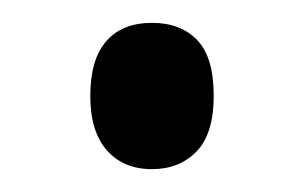

<svg xmlns="http://www.w3.org/2000/svg" viewBox="-20 -436 266 168"><path d="M59 -352Q59 -384 73 -400Q87 -416 113 -416Q138 -416 152.5 -401Q167 -386 167 -352Q167 -319 152 -303.5Q137 -288 113 -288Q88 -288 73.5 -304.5Q59 -321 59 -352Z"/></svg>

Font: Noto Sans Arabic ExtraCondensed
Style: Regular
Weight: 400
Width: 2
Designer: Monotype Design Team, Nadine Chahine, Nizar Qandah and Khaled Hosny
Foundry: Monotype Imaging Inc.
Version: Version 2.012